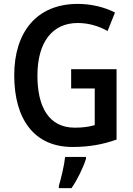

<svg xmlns="http://www.w3.org/2000/svg" viewBox="-20 -744 682 985"><path d="M345 -389V-290H466V-102C438 -94 406 -89 364 -89C228 -89 172 -199 172 -356C172 -526 247 -626 379 -626C435 -626 487 -610 532 -585L570 -680C516 -707 450 -724 379 -724C168 -724 53 -579 53 -358C53 -133 155 10 352 10C437 10 508 -3 578 -28V-389ZM421 61H314C310 103 293 173 282 209V221H347C378 176 407 116 421 71Z"/></svg>

Font: Noto Sans UI SemiCondensed Medium
Style: Regular
Weight: 500
Width: 4
Designer: Monotype Design Team
Foundry: Monotype Imaging Inc.
Version: Version 1.901